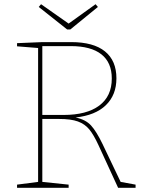

<svg xmlns="http://www.w3.org/2000/svg" viewBox="-20 -892 688 912"><path d="M553 -28 624 -15V0H541L448 -202Q425 -252 404 -277.5Q383 -303 350 -315Q317 -327 260 -327H181V-28L306 -15V0H61V-15L161 -28V-664L61 -672V-687L182 -692H318Q424 -692 478.5 -648Q533 -604 533 -520Q533 -441 483 -392.5Q433 -344 339 -334Q387 -324 412.5 -296Q438 -268 467 -208ZM181 -346H282Q392 -346 451.5 -390.5Q511 -435 511 -519Q511 -595 461.5 -634Q412 -673 316 -673H181ZM306 -780 434 -872 445 -859 314 -752H299L164 -859L175 -872Z"/></svg>

Font: Bitter Pro Thin
Style: Regular
Weight: 250
Designer: Sol Matas, and Bitter project Authors
Foundry: Sol Matas
Version: Version 1.010